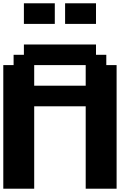

<svg xmlns="http://www.w3.org/2000/svg" viewBox="-20 -1145 852 1165"><path d="M500 0H687.5V-750H625V-812.5H562.5V-875H125V-812.5H62.5V-750H0V0H187.5V-500H500ZM500 -625H187.5V-750H500ZM375 -1000H562.5V-1125H375ZM125 -1000H312.5V-1125H125Z"/></svg>

Font: Faithful 32x
Style: Semibold
Weight: 400
Foundry: Faithful Resource Pack
Version: Version 1.0; January 27, 2023